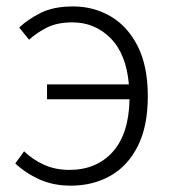

<svg xmlns="http://www.w3.org/2000/svg" viewBox="-20 -567 539 600"><path d="M201.2 13.2Q147 13.2 103.5 -6.3Q60.1 -25.9 27.8 -56.2L55.2 -94.2Q82 -68.4 117.4 -52.2Q152.8 -36.1 196.8 -36.1Q281.7 -36.1 332.3 -92.5Q382.8 -148.9 384.8 -256.8H127V-303.2H382.8Q374.5 -398.4 325.4 -447.8Q276.4 -497.1 206.1 -497.1Q160.2 -497.1 128.4 -481.7Q96.7 -466.3 70.8 -442.9L40 -481Q66.9 -506.3 106.9 -526.6Q147 -546.9 209 -546.9Q272 -546.9 325 -516.4Q377.9 -485.8 409.9 -423.6Q441.9 -361.3 441.9 -266.1Q441.9 -172.4 410.6 -110.4Q379.4 -48.3 325 -17.6Q270.5 13.2 201.2 13.2Z"/></svg>

Font: Source Han Sans CN Light
Style: Regular
Weight: 300
Designer: Ryoko NISHIZUKA  (kana, bopomofo & ideographs); Paul D. Hunt (Latin, Greek & Cyrillic); Sandoll Communications , Soo-you
Foundry: Adobe
Version: Version 2.000;hotconv 1.0.107;makeotfexe 2.5.65593